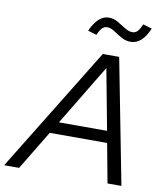

<svg xmlns="http://www.w3.org/2000/svg" viewBox="-145 -982 907 1061"><g transform="rotate(10 308.5 -452.0)"><path d="M-49 0 381 -700H473L609 0H531L490 -220H168L35 0ZM208 -286H478L414 -627ZM328 -798 279 -813Q320 -904 380 -904Q408 -904 432 -889.5Q456 -875 478.5 -861Q501 -847 521 -847Q537 -847 548.5 -858.5Q560 -870 573 -900L623 -885Q603 -838 577.5 -815.5Q552 -793 520 -793Q492 -793 467.5 -807Q443 -821 421.5 -835.5Q400 -850 379 -850Q364 -850 352 -838Q340 -826 328 -798Z"/></g></svg>

Font: Red Hat Display VF
Style: Italic
Weight: 300
Italic angle: -12°
Designer: Pentagram, MCKL
Foundry: Pentagram, MCKL
Version: Version 1.023